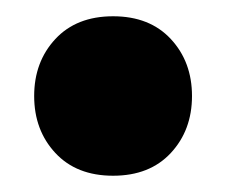

<svg xmlns="http://www.w3.org/2000/svg" viewBox="-20 -199 278 236"><path d="M22 -81Q22 -123 48 -151Q74 -179 119 -179Q164 -179 190 -151Q216 -123 216 -81Q216 -39 190 -11Q164 17 119 17Q74 17 48 -11Q22 -39 22 -81Z"/></svg>

Font: Baloo Tammudu
Style: Regular
Weight: 400
Designer: Omkar Shende and Ek Type
Foundry: Ek Type
Version: Version 1.443;PS 1.000;hotconv 16.6.51;makeotf.lib2.5.65220;